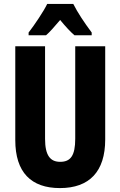

<svg xmlns="http://www.w3.org/2000/svg" viewBox="-20 -950 614 980"><path d="M354 -930H221C204 -894 155 -821 126 -784V-770H215C234 -786 258 -814 287 -848C315 -814 339 -788 360 -770H448V-784C410 -835 376 -886 354 -930ZM517 -238V-714H364V-242C364 -155 340 -124 287 -124C237 -124 210 -156 210 -241V-714H58V-235C58 -70 139 10 286 10C436 10 517 -74 517 -238Z"/></svg>

Font: Noto Sans Lao UI ExtCond ExtBd
Style: Regular
Weight: 800
Width: 2
Designer: Monotype Design Team
Foundry: Monotype Imaging Inc.
Version: Version 2.000